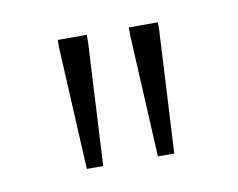

<svg xmlns="http://www.w3.org/2000/svg" viewBox="-39 -746 380 306"><g transform="rotate(-10 151.0 -593.0)"><path d="M80 -487.5 70 -685.5V-698H117V-685.5L106.5 -487.5ZM195 -487.5 185 -685.5V-698H232V-685.5L221.5 -487.5Z"/></g></svg>

Font: Newsreader 9pt ExtraLight
Style: Regular
Weight: 250
Designer: Hugues Gentile
Foundry: Production Type
Version: Version 1.003